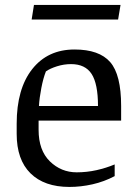

<svg xmlns="http://www.w3.org/2000/svg" viewBox="-20 -739 545 770"><path d="M134.8 -255.4V-218.3Q134.8 -136.2 179.9 -92Q225.1 -47.9 287.6 -47.9Q328.1 -47.9 367.2 -56.6Q406.2 -65.4 439.9 -79.6V-32.7Q397.5 -10.3 350.8 0.2Q304.2 10.7 258.3 10.7Q157.7 10.7 102.3 -43.9Q46.9 -98.6 46.9 -202.1V-242.7Q46.9 -382.8 109.1 -461.7Q171.4 -540.5 278.8 -540.5Q377.9 -540.5 421.9 -490Q465.8 -439.5 465.8 -314V-255.4ZM164.1 -452.6Q153.3 -425.3 145.8 -386.2Q138.2 -347.2 136.2 -314H373Q373 -402.8 347.4 -442.4Q321.8 -481.9 265.1 -481.9Q236.3 -481.9 208.5 -473.1Q180.7 -464.4 164.1 -452.6ZM116.2 -719.2H463.4L453.6 -660.6H106.9Z"/></svg>

Font: Noticia Text
Style: Regular
Weight: 400
Designer: JM Sole
Foundry: JM Sole
Version: Version 1.003